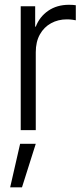

<svg xmlns="http://www.w3.org/2000/svg" viewBox="-20 -549 355 810"><path d="M67.4 0V-522.5H128.4V-436.5H130.9Q147 -478.5 183.6 -503.7Q220.2 -528.8 271 -528.8Q279.8 -528.8 287.1 -528.3Q294.4 -527.8 299.8 -526.9V-463.4Q295.9 -464.4 285.6 -465.8Q275.4 -467.3 261.7 -467.3Q225.1 -467.3 195.3 -450.9Q165.5 -434.6 148.2 -403.6Q130.9 -372.6 130.9 -328.6V0ZM22.9 241.2 64.9 57.6H130.9L72.8 241.2Z"/></svg>

Font: Inter 28pt Light
Style: Regular
Weight: 300
Designer: Rasmus Andersson
Foundry: rsms
Version: Version 4.001;git-66647c0bb